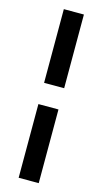

<svg xmlns="http://www.w3.org/2000/svg" viewBox="-121 -810 451 848"><g transform="rotate(15 105.0 -385.5)"><path d="M59.6 -434.1V-771H151.4V-434.1ZM59.6 0V-336.9H151.4V0Z"/></g></svg>

Font: Dhyana
Style: Regular
Weight: 400
Foundry: Vernon Adams
Version: Version 1.002; ttfautohint (v0.8.51-6076)